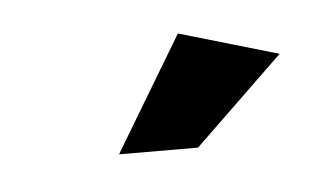

<svg xmlns="http://www.w3.org/2000/svg" viewBox="-35 -819 435 270"><g transform="rotate(-10 183.0 -683.5)"><path d="M230 -765 366 -712 230 -602 119 -612Z"/></g></svg>

Font: Gontserrat SemiBold
Style: Italic
Weight: 600
Italic angle: -11.3°
Designer: Julieta Ulanovsky
Foundry: Julieta Ulanovsky
Version: Version 6.001